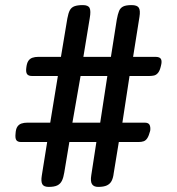

<svg xmlns="http://www.w3.org/2000/svg" viewBox="-20 -719 696 753"><path d="M171 14Q152 14 146 3.5Q140 -7 144 -31L165 -162H63Q49 -162 44 -169.5Q39 -177 41 -195Q42 -213 48 -222Q54 -231 64 -234.5Q74 -238 88 -238H177L207 -421H105Q92 -421 86.5 -428Q81 -435 83 -452Q85 -471 91 -480Q97 -489 107 -492.5Q117 -496 130 -496H219L244 -646Q248 -668 254 -679Q260 -690 272 -694.5Q284 -699 305 -699Q326 -699 331.5 -687.5Q337 -676 332 -648L307 -496H415L438 -642Q442 -664 447 -676Q452 -688 463 -693.5Q474 -699 496 -699Q518 -699 524.5 -688.5Q531 -678 527 -653L502 -496H590Q607 -496 611.5 -487Q616 -478 611 -460Q607 -442 600 -433.5Q593 -425 584.5 -423Q576 -421 566 -421H488L460 -238H547Q563 -238 567 -228.5Q571 -219 569 -206Q564 -187 558 -177.5Q552 -168 543.5 -165Q535 -162 523 -162H446L426 -40Q424 -22 418 -10Q412 2 399.5 8Q387 14 365 14Q348 14 341 3.5Q334 -7 338 -32L358 -162H252L232 -42Q229 -23 223 -10.5Q217 2 205 8Q193 14 171 14ZM264 -238H373L401 -421H296Z"/></svg>

Font: Fredoka Condensed
Style: Regular
Weight: 400
Width: 3
Designer: Ben Nathan
Foundry: Milena B. Brandão, Ben Nathan
Version: Version 2.001